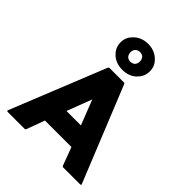

<svg xmlns="http://www.w3.org/2000/svg" viewBox="-317 -1375 1563 1563"><g transform="rotate(45 465.0 -593.5)"><path d="M411 -1045C411 -1060 416 -1073 426 -1085C435 -1093 450 -1100 465 -1100C480 -1100 494 -1095 504 -1086C513 -1076 519 -1061 519 -1045C519 -1029 514 -1013 504 -1002C494 -994 480 -988 465 -988C450 -988 437 -993 426 -1002C417 -1013 411 -1028 411 -1045ZM297 -1045C297 -1006 311 -972 336 -947L343 -940C371 -912 414 -895 465 -895C515 -895 558 -911 587 -940L594 -948C619 -973 633 -1006 633 -1045C633 -1083 620 -1115 595 -1140L594 -1141L587 -1148C558 -1177 514 -1194 465 -1194C416 -1194 372 -1176 343 -1147L336 -1140C311 -1115 297 -1083 297 -1045ZM558 -825 551 -832H377L370 -825L38 0L45 7H247L254 0L312 -158H617L676 0L683 7H885L892 0ZM547 -337H381L463 -552Z"/></g></svg>

Font: Hussar Woodtype
Style: Blk
Weight: 900
Foundry: Cannot Into Space Fonts
Version: Version 1.07